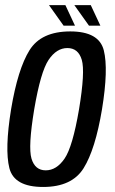

<svg xmlns="http://www.w3.org/2000/svg" viewBox="-20 -725 447 748"><path d="M148.1 3.4Q260 3.4 305.7 -69.7Q351.3 -142.8 377.4 -299.3Q402.9 -455 384.4 -528.8Q365.9 -602.6 253.8 -602.6Q140.6 -602.6 95 -529.4Q49.4 -456.2 23.2 -299.3Q-2 -143.7 16.5 -70.2Q35 3.4 148.1 3.4ZM158.1 -61.4Q116.4 -61.4 102.7 -107Q89 -152.5 113.3 -299.1Q138.3 -445.6 169.3 -491.7Q200.3 -537.8 242.5 -537.8Q285 -537.8 298.6 -491.8Q312.2 -445.9 287.9 -299.1Q263 -153.3 231.7 -107.4Q200.3 -61.4 158.1 -61.4ZM326.6 -625.1H371L333.7 -704.9H269.7ZM227.7 -625.1H272.1L234.8 -704.9H170.9Z"/></svg>

Font: Anybody Thin Condensed
Style: Italic
Weight: 100
Width: 3
Italic angle: -10°
Version: Version 1.113;gftools[0.9.25]